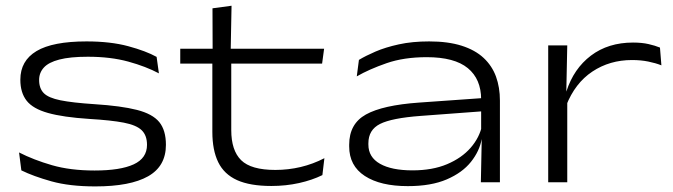

<svg xmlns="http://www.w3.org/2000/svg" viewBox="-20 -636 2350 670"><path d="M312.5 14.5Q223 14.5 159.5 -3.2Q96 -21 54.5 -41.5L46.5 -104Q97.5 -78 161.5 -59.5Q225.5 -41 310 -41Q400 -41 446.5 -62.5Q493 -84 493 -130.5Q493 -163.5 474.5 -181.5Q456 -199.5 412 -208Q368 -216.5 291.5 -221Q200 -227 147.5 -241.8Q95 -256.5 73 -284.5Q51 -312.5 51 -357.5V-358Q51 -424 107.5 -457.8Q164 -491.5 282 -491.5Q365.5 -491.5 427.5 -474.8Q489.5 -458 526.5 -437.5L534.5 -380Q489.5 -404 427.8 -421Q366 -438 286.5 -438Q224.5 -438 187 -428.2Q149.5 -418.5 133 -400.2Q116.5 -382 116.5 -357Q116.5 -327.5 132.8 -311Q149 -294.5 191 -286Q233 -277.5 309.5 -272.5Q403 -266.5 457.8 -252.5Q512.5 -238.5 535.8 -210Q559 -181.5 559 -130.5Q559 -56 496.8 -20.8Q434.5 14.5 312.5 14.5Z M927 13Q852.5 13 807.2 -7.5Q762 -28 741.5 -70Q721 -112 721 -176V-433.5H787V-182Q787 -111 821.5 -77Q856 -43 941 -43Q986 -43 1029.2 -53.2Q1072.5 -63.5 1112 -84L1105 -25Q1069.5 -7.5 1023.5 2.8Q977.5 13 927 13ZM609 -414V-466H1111L1104 -414ZM722 -458.5 721.5 -607 788 -616 785 -458.5Z M1658 0 1661 -148.5 1659 -163.5V-278V-289Q1659 -360 1612.5 -398.2Q1566 -436.5 1469 -436.5Q1389.5 -436.5 1329 -415.5Q1268.5 -394.5 1225 -369.5L1232.5 -427Q1255.5 -441 1290.2 -456Q1325 -471 1371.8 -481.2Q1418.5 -491.5 1477.5 -491.5Q1543.5 -491.5 1590.8 -476.5Q1638 -461.5 1667.5 -434Q1697 -406.5 1710.8 -368.8Q1724.5 -331 1724.5 -285V0ZM1403 13.5Q1307.5 13.5 1253 -22Q1198.5 -57.5 1198.5 -125V-131Q1198.5 -204 1257 -236.5Q1315.5 -269 1442 -278L1668 -294L1669 -248L1447.5 -231.5Q1347 -224 1306.2 -203.5Q1265.5 -183 1265.5 -136V-131.5Q1265.5 -87.5 1306 -64.5Q1346.5 -41.5 1419.5 -41.5Q1489 -41.5 1540 -63Q1591 -84.5 1622.2 -120.2Q1653.5 -156 1662.5 -199.5L1675 -151H1661Q1653.5 -109 1623.5 -71.2Q1593.5 -33.5 1539 -10Q1484.5 13.5 1403 13.5Z M1955.5 -267 1940.5 -314 1956.5 -317Q1982 -396.5 2042.2 -442Q2102.5 -487.5 2189 -487.5Q2220 -487.5 2243 -482.2Q2266 -477 2283 -470L2288 -408Q2268 -416 2242.2 -421.2Q2216.5 -426.5 2185.5 -426.5Q2107.5 -426.5 2047 -386.2Q1986.5 -346 1955.5 -267ZM1893 0V-477.5H1959.5L1956 -307L1959.5 -304.5V0Z"/></svg>

Font: Anek Latin Expanded Light
Style: Regular
Weight: 300
Width: 7
Designer: Yesha Goshar
Foundry: Ek Type
Version: Version 1.003